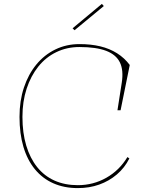

<svg xmlns="http://www.w3.org/2000/svg" viewBox="-20 -949 765 984"><path d="M643 -137Q619 -89 579 -55Q539 -21 488.5 -3Q438 15 379 15Q309 15 253.5 -9.5Q198 -34 159 -81.5Q120 -129 100 -196.5Q80 -264 80 -350Q80 -432 102.5 -500Q125 -568 166 -618Q207 -668 263.5 -695.5Q320 -723 387 -723Q446 -723 494 -711.5Q542 -700 580 -676Q618 -652 645 -616L598 -384H582L604 -525Q614 -589 594.5 -629Q575 -669 524 -688.5Q473 -708 387 -708Q323 -708 269 -682Q215 -656 176.5 -608Q138 -560 116.5 -494.5Q95 -429 95 -350Q95 -268 114.5 -203Q134 -138 170.5 -92.5Q207 -47 259.5 -23.5Q312 0 379 0Q458 0 525 -38Q592 -76 633 -144ZM362 -794 352 -804 502 -929 512 -918Z"/></svg>

Font: Kalnia Thin
Style: Regular
Weight: 250
Designer: Frida Medrano
Foundry: Frida Medrano
Version: Version 1.105